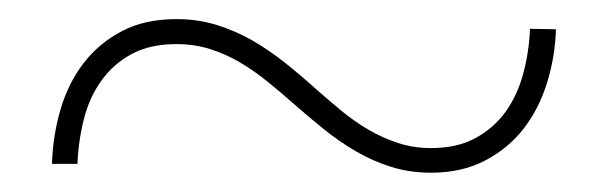

<svg xmlns="http://www.w3.org/2000/svg" viewBox="-20 -398 640 202"><path d="M564.9 -367.2Q564 -337.9 555.4 -310.5Q546.9 -283.2 530.8 -262.5Q514.6 -241.7 490.2 -229Q465.8 -216.3 433.6 -216.3Q411.1 -216.3 391.6 -222.4Q372.1 -228.5 354.5 -238.8Q336.9 -249 320.6 -262.2Q304.2 -275.4 288.1 -289.6Q274.9 -301.3 261 -312.5Q247.1 -323.7 232.2 -332.5Q217.3 -341.3 200.9 -346.4Q184.6 -351.6 165.5 -351.6Q137.7 -351.6 118.4 -341.1Q99.1 -330.6 86.7 -313.2Q74.2 -295.9 68.4 -273.2Q62.5 -250.5 61.5 -225.6H34.7Q35.6 -255.4 43.7 -283Q51.8 -310.5 67.9 -331.5Q84 -352.5 108.2 -365.2Q132.3 -377.9 165.5 -377.9Q188 -377.9 207.8 -371.8Q227.5 -365.7 245.4 -355.5Q263.2 -345.2 279.8 -332Q296.4 -318.8 312 -304.7Q325.2 -293 338.9 -281.7Q352.5 -270.5 367.4 -261.7Q382.3 -252.9 398.7 -247.6Q415 -242.2 433.6 -242.2Q460.9 -242.2 480.2 -252.7Q499.5 -263.2 512 -280.5Q524.4 -297.9 530.5 -320.6Q536.6 -343.3 537.6 -367.7Z"/></svg>

Font: TypoPRO Roboto Mono
Style: Regular
Weight: 250
Designer: Google
Version: Version 2.000986; 2015; ttfautohint (v1.3)